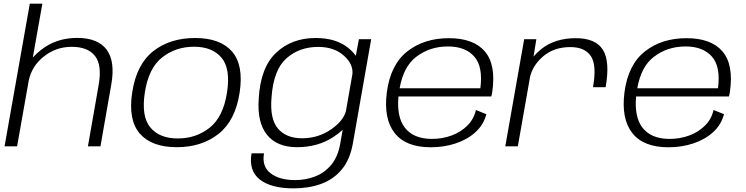

<svg xmlns="http://www.w3.org/2000/svg" viewBox="-20 -805 4101 1056"><path d="M5 0 144 -785H213L160.5 -488.5Q179.5 -510 205 -530Q289 -596.5 404 -596.5Q519 -596.5 566.8 -531.5Q614.5 -466.5 592 -340L532.5 0H463.5L522.5 -337Q542 -447 502.5 -497.2Q463 -547.5 374.5 -547.5Q286.5 -547.5 219 -492.5Q155.5 -441.5 138.5 -364L74 0Z M952 4.5Q814 4.5 749 -70.2Q684 -145 707 -296Q730.5 -451 822.8 -523.5Q915 -596 1053 -596Q1191 -596 1256 -521.8Q1321 -447.5 1298 -296Q1274.5 -141.5 1182 -68.5Q1089.5 4.5 952 4.5ZM958 -43.5Q1058.5 -43.5 1133 -102.5Q1207.5 -161.5 1228.5 -295.5Q1249 -427.5 1198.2 -487.8Q1147.5 -548 1047 -548Q946.5 -548 871.8 -489.2Q797 -430.5 776.5 -295.5Q756.5 -164 807 -103.8Q857.5 -43.5 958 -43.5Z M1595 231Q1470.5 231 1408.8 182.2Q1347 133.5 1363.5 38.5H1432Q1419.5 111 1468.5 148.2Q1517.5 185.5 1603 185.5Q1660 185.5 1711.8 166Q1763.5 146.5 1800.8 102.8Q1838 59 1851 -13.5L1864.5 -91Q1843.5 -71 1812 -50.5Q1727.5 4.5 1613.5 4.5Q1503 4.5 1448.2 -64Q1393.5 -132.5 1403 -262.5Q1412.5 -433.5 1498.5 -514.8Q1584.5 -596 1716 -596Q1829 -596 1896 -541Q1922.5 -519 1937 -498L1954 -589.5H2021.5L1920.5 -14.5Q1904.5 74 1859 128Q1813.5 182 1745.8 206.5Q1678 231 1595 231ZM1918.5 -399Q1922.5 -452 1873.5 -497Q1819.5 -547 1730 -547Q1626 -547 1555 -483.8Q1484 -420.5 1473.5 -270Q1463 -152 1508.5 -98.2Q1554 -44.5 1641.5 -44.5Q1731 -44.5 1802.5 -94.5Q1868 -140 1882.5 -194Z M2349.5 5Q2211.5 5 2150.2 -73.8Q2089 -152.5 2107.5 -296.5Q2127.5 -449.5 2220 -522.2Q2312.5 -595 2449 -595Q2584.5 -595 2646.8 -522Q2709 -449 2687.5 -299.5Q2685 -284 2682 -274.5H2171.5Q2161.5 -163.5 2205 -105Q2253 -41 2355.5 -41Q2413.5 -41 2464.5 -60Q2515.5 -79 2551 -114.8Q2586.5 -150.5 2597.5 -200L2655 -177Q2640 -119 2595.2 -78.2Q2550.5 -37.5 2486.2 -16.2Q2422 5 2349.5 5ZM2178 -319.5H2622Q2637 -437 2590 -492Q2541 -549.5 2443.5 -549.5Q2343 -549.5 2268 -491.5Q2199 -438 2178 -319.5Z M3241.5 -325.5Q3263 -446 3230 -496Q3197 -546 3117 -546Q3025.5 -546 2965.5 -493.5Q2910.5 -445.5 2895.5 -383L2828 0H2759L2863 -589.5H2930L2914.5 -494Q2933 -516 2958 -536Q3033 -595 3147 -595Q3256 -595 3296 -531Q3336 -467 3311 -325.5Z M3656.5 5Q3518.5 5 3457.2 -73.8Q3396 -152.5 3414.5 -296.5Q3434.5 -449.5 3527 -522.2Q3619.5 -595 3756 -595Q3891.5 -595 3953.8 -522Q4016 -449 3994.5 -299.5Q3992 -284 3989 -274.5H3478.5Q3468.5 -163.5 3512 -105Q3560 -41 3662.5 -41Q3720.5 -41 3771.5 -60Q3822.5 -79 3858 -114.8Q3893.5 -150.5 3904.5 -200L3962 -177Q3947 -119 3902.2 -78.2Q3857.5 -37.5 3793.2 -16.2Q3729 5 3656.5 5ZM3485 -319.5H3929Q3944 -437 3897 -492Q3848 -549.5 3750.5 -549.5Q3650 -549.5 3575 -491.5Q3506 -438 3485 -319.5Z"/></svg>

Font: Anybody ExtraExpanded Light
Style: Italic
Weight: 300
Width: 8
Italic angle: -10°
Designer: Tyler Finck
Foundry: Etcetera Type Company
Version: Version 1.010; ttfautohint (v1.8.3) -l 8 -r 50 -G 200 -x 14 